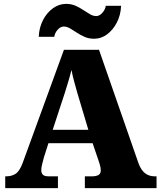

<svg xmlns="http://www.w3.org/2000/svg" viewBox="-20 -971 828 991"><path d="M7 0V-61H14Q40 -61 60.5 -74Q81 -87 97 -130L310 -714H491L695 -128Q708 -93 728.5 -77Q749 -61 777 -61H788V0H418V-61H458Q474 -61 487 -67Q500 -73 500 -92Q500 -106 495.5 -120.5Q491 -135 489 -141L458 -232H230L207 -160Q204 -148 198.5 -127.5Q193 -107 193 -93Q193 -78 201 -69.5Q209 -61 230 -61H279V0ZM252 -301H436L379 -492Q372 -518 363.5 -547.5Q355 -577 349 -610Q341 -578 332 -548.5Q323 -519 315 -493ZM466 -771Q439 -771 417 -780.5Q395 -790 376.5 -802.5Q358 -815 341.5 -824.5Q325 -834 309 -834Q292 -834 277.5 -817.5Q263 -801 260 -781H180Q182 -829 202 -867.5Q222 -906 253.5 -928.5Q285 -951 321 -951Q348 -951 369.5 -941.5Q391 -932 409.5 -919.5Q428 -907 444.5 -897.5Q461 -888 477 -888Q493 -888 508 -904.5Q523 -921 526 -941H605Q603 -893 583 -854.5Q563 -816 532.5 -793.5Q502 -771 466 -771Z"/></svg>

Font: Noto Serif Telugu Black
Style: Regular
Weight: 900
Designer: Jelle Bosma - Monotype Design Team
Foundry: Monotype Imaging Inc.
Version: Version 2.005; ttfautohint (v1.8.4.7-5d5b)